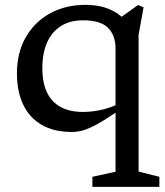

<svg xmlns="http://www.w3.org/2000/svg" viewBox="-20 -520 664 771"><path d="M150 -246.5Q150 -187.5 169 -148.2Q188 -109 224.5 -89.8Q261 -70.5 313 -70.5Q357 -70.5 399.5 -82Q442 -93.5 485 -117.5V-96Q436.5 -61.5 402.2 -40.2Q368 -19 344.5 -8.2Q321 2.5 303.2 6.2Q285.5 10 269.5 10Q196.5 10 147.2 -18.8Q98 -47.5 73 -100.2Q48 -153 48 -225Q48 -309 83.8 -371Q119.5 -433 181.8 -466.8Q244 -500.5 322.5 -500.5Q355.5 -500.5 385 -494Q414.5 -487.5 440.8 -472.5Q467 -457.5 490 -431L441.5 -433.5L534.5 -500L556.5 -490.5L536.5 -380V169L620 190V230.5H351V190L444 169.5V-325Q444 -377.5 414 -408Q384 -438.5 314 -438.5Q261 -438.5 224.5 -415.2Q188 -392 169 -349.2Q150 -306.5 150 -246.5Z"/></svg>

Font: Newsreader 9pt
Style: Regular
Weight: 400
Designer: Hugues Gentile
Foundry: Production Type
Version: Version 1.003